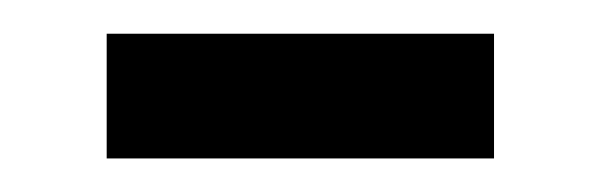

<svg xmlns="http://www.w3.org/2000/svg" viewBox="-20 -298 360 115"><path d="M43.9 -203.1V-277.8H275.9V-203.1Z"/></svg>

Font: Charis SIL Afr
Style: Regular
Weight: 400
Foundry: SIL International
Version: Version 5.000